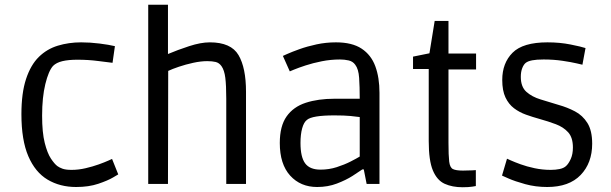

<svg xmlns="http://www.w3.org/2000/svg" viewBox="-20 -773 2567 807"><path d="M300 13Q232 13 180 -18Q128 -49 99 -116.5Q70 -184 70 -293Q70 -382 89.5 -441Q109 -500 143 -533.5Q177 -567 223 -581Q269 -595 321 -595Q359 -595 398.5 -590Q438 -585 463 -579L453 -509Q434 -511 393 -516.5Q352 -522 305 -522Q268 -522 242.5 -516Q217 -510 203 -496Q184 -475 170.5 -419.5Q157 -364 157 -287Q157 -216 168 -172.5Q179 -129 194 -106.5Q209 -84 221 -75Q229 -69 242.5 -64Q256 -59 281 -59Q310 -59 340 -66Q370 -73 395 -82Q420 -91 435.5 -98Q451 -105 451 -105L477 -40Q477 -40 455 -27Q433 -14 393 -0.5Q353 13 300 13Z M603 0V-753H686V-546Q726 -563 775 -579Q824 -595 862 -595Q951 -595 982.5 -541.5Q1014 -488 1014 -387V0H931V-358Q931 -414 927 -446Q923 -478 911 -495Q901 -509 886.5 -512.5Q872 -516 851 -516Q824 -516 792 -509Q760 -502 732 -492.5Q704 -483 687 -475L686 0Z M1313 13Q1243 13 1199.5 -35Q1156 -83 1156 -172Q1156 -243 1184.5 -283.5Q1213 -324 1265 -341Q1317 -358 1386 -358H1492Q1492 -408 1489.5 -445.5Q1487 -483 1473 -501Q1463 -515 1445.5 -519Q1428 -523 1409 -523Q1370 -523 1332.5 -515.5Q1295 -508 1264.5 -498Q1234 -488 1216 -480.5Q1198 -473 1198 -473L1169 -538Q1169 -538 1188 -546.5Q1207 -555 1239 -566.5Q1271 -578 1310.5 -586.5Q1350 -595 1392 -595Q1460 -595 1500 -568.5Q1540 -542 1557.5 -494.5Q1575 -447 1575 -383V0H1521L1509 -61H1503Q1489 -51 1461.5 -33.5Q1434 -16 1396 -1.5Q1358 13 1313 13ZM1327 -60Q1363 -60 1395.5 -70.5Q1428 -81 1453.5 -94Q1479 -107 1492 -115V-281Q1479 -283 1453 -285.5Q1427 -288 1385 -288Q1292 -288 1270 -269Q1257 -259 1250 -233.5Q1243 -208 1243 -172Q1243 -113 1262.5 -86.5Q1282 -60 1327 -60Z M1924 14Q1881 14 1849 -0.5Q1817 -15 1799.5 -56.5Q1782 -98 1782 -180V-483H1716V-535L1785 -549L1807 -685H1865V-548H1981V-481H1865V-174Q1865 -119 1868 -94Q1871 -69 1883.5 -62.5Q1896 -56 1926 -56Q1950 -56 1965 -57Q1980 -58 1980 -58V9Q1980 9 1965 11.5Q1950 14 1924 14Z M2280 13Q2231 13 2187.5 1Q2144 -11 2117 -23Q2090 -35 2090 -35L2111 -106Q2111 -106 2126.5 -99Q2142 -92 2168 -82.5Q2194 -73 2227 -66Q2260 -59 2295 -59Q2315 -59 2332 -62.5Q2349 -66 2359 -75Q2370 -85 2379 -105Q2388 -125 2388 -153Q2388 -195 2368 -217Q2348 -239 2316 -251Q2284 -263 2248 -273Q2219 -281 2191 -291Q2163 -301 2140.5 -318Q2118 -335 2104.5 -363.5Q2091 -392 2091 -437Q2091 -508 2134.5 -551.5Q2178 -595 2281 -595Q2333 -595 2378 -586Q2423 -577 2441 -571L2428 -501Q2428 -501 2404.5 -506.5Q2381 -512 2344 -517.5Q2307 -523 2265 -523Q2235 -523 2217 -519.5Q2199 -516 2190 -509Q2181 -502 2175 -486.5Q2169 -471 2169 -450Q2169 -408 2192.5 -387Q2216 -366 2252.5 -355Q2289 -344 2328 -332Q2364 -322 2396.5 -305Q2429 -288 2449 -256Q2469 -224 2469 -169Q2469 -88 2420.5 -37.5Q2372 13 2280 13Z"/></svg>

Font: Ruda
Style: Regular
Weight: 400
Designer: Mariela Monsalve and Angelina Sanchez
Foundry: Mariela Monsalve and Angelina Sanchez
Version: Version 2.000